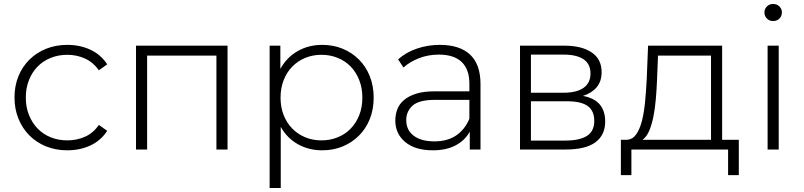

<svg xmlns="http://www.w3.org/2000/svg" viewBox="-20 -753 4048 967"><path d="M319 4Q261 4 212.5 -15.5Q164 -35 128.5 -70.5Q93 -106 73 -155Q53 -204 53 -262Q53 -321 73 -369.5Q93 -418 128.5 -453Q164 -488 212.5 -507.5Q261 -527 319 -527Q383 -527 435.5 -502.5Q488 -478 520 -429L478 -399Q450 -439 408.5 -458Q367 -477 319 -477Q274 -477 235.5 -461.5Q197 -446 169.5 -418Q142 -390 126 -350Q110 -310 110 -262Q110 -213 126 -173.5Q142 -134 169.5 -105.5Q197 -77 235.5 -61.5Q274 -46 319 -46Q367 -46 408.5 -64.5Q450 -83 478 -124L520 -94Q488 -45 435.5 -20.5Q383 4 319 4Z M721 0H665V-523H1126V0H1070V-473H721Z M1599 -46Q1643 -46 1681 -61.5Q1719 -77 1746.5 -105.5Q1774 -134 1789.5 -173.5Q1805 -213 1805 -261Q1805 -309 1789.5 -349Q1774 -389 1746.5 -417.5Q1719 -446 1681 -461.5Q1643 -477 1599 -477Q1555 -477 1517.5 -461.5Q1480 -446 1452 -417.5Q1424 -389 1408.5 -349Q1393 -309 1393 -261Q1393 -213 1408.5 -173.5Q1424 -134 1452 -105.5Q1480 -77 1517.5 -61.5Q1555 -46 1599 -46ZM1394 194H1338V-523H1392V-406Q1424 -464 1479 -495.5Q1534 -527 1603 -527Q1659 -527 1706 -507.5Q1753 -488 1788 -453Q1823 -418 1842.5 -369Q1862 -320 1862 -261Q1862 -202 1842.5 -153.5Q1823 -105 1788 -70Q1753 -35 1706 -15.5Q1659 4 1603 4Q1535 4 1480.5 -26.5Q1426 -57 1394 -114Z M2344 -250H2170Q2090 -250 2058 -221Q2026 -192 2026 -148Q2026 -98 2063.5 -69.5Q2101 -41 2168 -41Q2233 -41 2277 -70.5Q2321 -100 2344 -155ZM2160 4Q2071 4 2021 -37.5Q1971 -79 1971 -146Q1971 -176 1981 -202.5Q1991 -229 2014.5 -249Q2038 -269 2075.5 -281Q2113 -293 2168 -293H2344V-332Q2344 -404 2305 -441Q2266 -478 2190 -478Q2137 -478 2090.5 -460Q2044 -442 2012 -413L1985 -454Q2024 -489 2079 -508Q2134 -527 2195 -527Q2295 -527 2347.5 -478Q2400 -429 2400 -330V0H2346V-90Q2322 -46 2275 -21Q2228 4 2160 4Z M2654 -243V-45H2827Q2899 -45 2936 -68.5Q2973 -92 2973 -144Q2973 -195 2940 -219Q2907 -243 2835 -243ZM2654 -478V-286H2819Q2884 -286 2919 -310.5Q2954 -335 2954 -383Q2954 -431 2919 -454.5Q2884 -478 2819 -478ZM2599 0V-523H2822Q2910 -523 2960 -489Q3010 -455 3010 -390Q3010 -343 2985 -313.5Q2960 -284 2916 -270Q2974 -259 3001 -226.5Q3028 -194 3028 -141Q3028 -73 2979 -36.5Q2930 0 2829 0Z M3561 -49V-473H3294L3289 -347Q3287 -300 3283 -253.5Q3279 -207 3271 -166.5Q3263 -126 3250 -95Q3237 -64 3216 -49ZM3160 129H3107V-49H3138Q3167 -51 3185 -77.5Q3203 -104 3213.5 -146Q3224 -188 3229 -241.5Q3234 -295 3237 -350L3244 -523H3617V-49H3701V129H3647V0H3160Z M3846 0V-523H3902V0ZM3874 -647Q3855 -647 3842.5 -659.5Q3830 -672 3830 -690Q3830 -708 3842.5 -720.5Q3855 -733 3874 -733Q3893 -733 3905.5 -720.5Q3918 -708 3918 -691Q3918 -672 3905.5 -659.5Q3893 -647 3874 -647Z"/></svg>

Font: Montserrat-Alt1 Light
Style: Regular
Weight: 300
Designer: Differentunic
Foundry: Differentunic
Version: Version 7.222